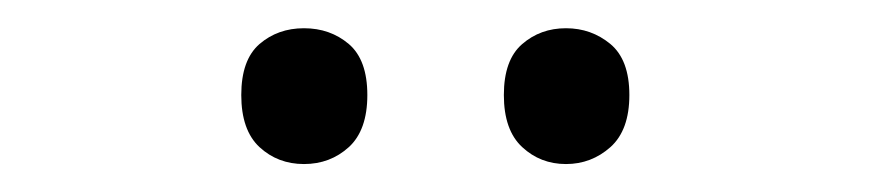

<svg xmlns="http://www.w3.org/2000/svg" viewBox="-20 -748 617 136"><path d="M349.9 -643.8Q336.9 -655.8 336.9 -680.7Q336.9 -705.6 349.9 -716.8Q362.8 -728 380.9 -728Q398.9 -728 412.4 -716.8Q425.8 -705.6 425.8 -680.7Q425.8 -655.8 412.4 -643.8Q398.9 -631.8 380.9 -631.8Q362.8 -631.8 349.9 -643.8ZM163.8 -643.8Q150.9 -655.8 150.9 -680.7Q150.9 -705.6 163.8 -716.8Q176.8 -728 195.3 -728Q213.9 -728 227.1 -716.8Q240.2 -705.6 240.2 -680.7Q240.2 -655.8 227.1 -643.8Q213.9 -631.8 195.3 -631.8Q176.8 -631.8 163.8 -643.8Z"/></svg>

Font: OpenSans-Regular
Style: Regular
Weight: 400
Foundry: Ascender Corporation
Version: Version 1.10